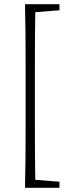

<svg xmlns="http://www.w3.org/2000/svg" viewBox="-20 -735 347 914"><path d="M263 -686 148 -677Q146 -586 146 -398V-158Q146 28 148 121L263 130V159H99Q102 56 102 -158V-398Q102 -610 99 -715H263Z"/></svg>

Font: TypoPRO Source Serif Pro
Style: Regular
Weight: 300
Designer: Frank Grießhammer
Foundry: Adobe Systems Incorporated
Version: Version 1.017;PS (version unavailable);hotconv 1.0.79;makeot